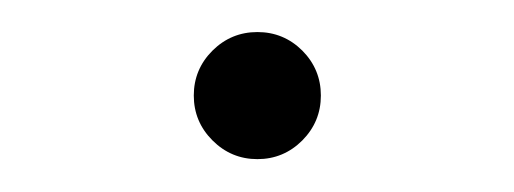

<svg xmlns="http://www.w3.org/2000/svg" viewBox="-20 -401 316 118"><path d="M138.2 -303.2Q122.1 -303.2 110.6 -314.7Q99.1 -326.2 99.1 -342.3Q99.1 -358.4 110.6 -369.9Q122.1 -381.3 138.2 -381.3Q154.3 -381.3 165.8 -369.9Q177.2 -358.4 177.2 -342.3Q177.2 -326.2 165.8 -314.7Q154.3 -303.2 138.2 -303.2Z"/></svg>

Font: Inter ExtraLight
Style: Regular
Weight: 250
Designer: Rasmus Andersson
Foundry: rsms
Version: Version 4.001;git-66647c0bb